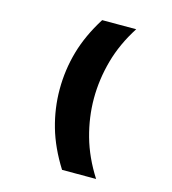

<svg xmlns="http://www.w3.org/2000/svg" viewBox="-116 -793 883 986"><g transform="rotate(15 325.0 -300.0)"><path d="M305 98Q242 -2 214 -100Q186 -198 186 -299Q186 -402 214 -500Q242 -598 305 -698H486Q424 -602 396 -501Q368 -400 368 -299Q368 -199 396 -99Q424 1 486 98Z"/></g></svg>

Font: Azeret Mono ExtraBold
Style: Regular
Weight: 800
Designer: Martin Vácha
Foundry: Displaay
Version: Version 1.002